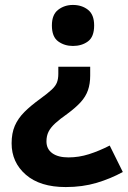

<svg xmlns="http://www.w3.org/2000/svg" viewBox="-20 -565 517 777"><path d="M345 -259Q345 -226 336 -200Q327 -174 306.5 -151.5Q286 -129 252 -104Q222 -83 203.5 -66Q185 -49 176.5 -32Q168 -15 168 7Q168 38 191.5 55Q215 72 257 72Q299 72 340 59Q381 46 424 24L477 131Q428 158 371 175Q314 192 246 192Q142 192 84.5 142Q27 92 27 15Q27 -26 40 -56Q53 -86 79 -112Q105 -138 144 -166Q174 -188 189.5 -202.5Q205 -217 210.5 -231.5Q216 -246 216 -266V-295H345ZM361 -462Q361 -416 336 -397.5Q311 -379 275 -379Q241 -379 215.5 -397.5Q190 -416 190 -462Q190 -506 215.5 -525.5Q241 -545 275 -545Q311 -545 336 -525.5Q361 -506 361 -462Z"/></svg>

Font: Noto Sans NKo Unjoined
Style: Bold
Weight: 700
Designer: Monotype Design Team
Foundry: Monotype Imaging Inc.
Version: Version 2.004